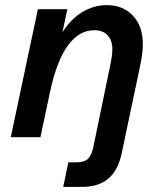

<svg xmlns="http://www.w3.org/2000/svg" viewBox="-20 -536 627 750"><path d="M22 0 128 -500H243L224 -410Q256 -461 301 -488.5Q346 -516 398 -516Q460 -516 499 -475Q538 -434 538 -363Q538 -347 535.5 -326.5Q533 -306 527 -277L456 60Q442 129 403.5 161.5Q365 194 302 194H227L247 98H280Q309 98 323 85Q337 72 344 41L409 -273Q414 -296 416.5 -314Q419 -332 419 -343Q419 -378 400.5 -398Q382 -418 349 -418Q228 -418 176 -180L138 0Z"/></svg>

Font: Wix Madefor Text SemiBold
Style: Italic
Weight: 600
Italic angle: -12°
Designer: Dalton Maag Ltd
Foundry: Dalton Maag Ltd
Version: Version 3.100